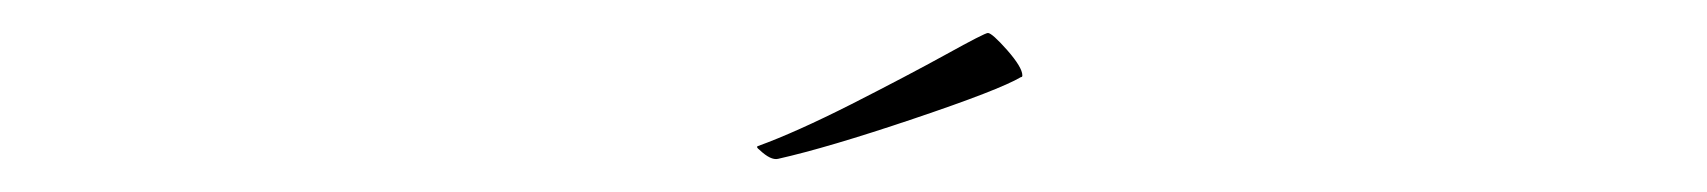

<svg xmlns="http://www.w3.org/2000/svg" viewBox="-20 -922 1040 117"><path d="M441.9 -833Q464.8 -841.3 499 -858.6Q533.2 -876 556.6 -888.9Q580.1 -901.9 582 -901.9Q584.5 -901.9 593.8 -891.4Q603 -880.9 603 -876Q603 -875 602.1 -875Q588.9 -867.2 536.6 -849.6Q484.4 -832 454.1 -825.2Q449.7 -824.2 442.9 -830.6Q440.4 -832.5 441.9 -833Z"/></svg>

Font: Anticva
Style: Regular
Weight: 400
Version: Version 1.000